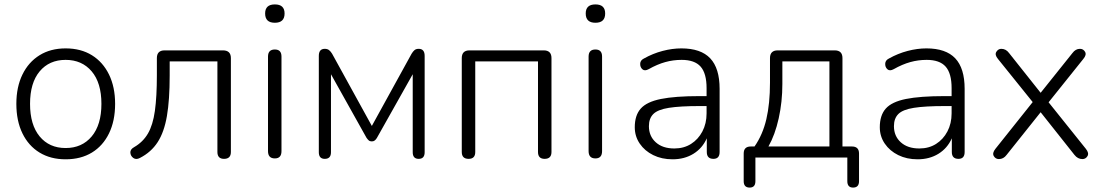

<svg xmlns="http://www.w3.org/2000/svg" viewBox="-20 -713 4991 869"><path d="M277 8Q209 8 159 -22.5Q109 -53 81.5 -109.5Q54 -166 54 -243Q54 -319 81.5 -375.5Q109 -432 159 -463Q209 -494 277 -494Q346 -494 396 -463Q446 -432 473.5 -375.5Q501 -319 501 -243Q501 -166 473.5 -109.5Q446 -53 396 -22.5Q346 8 277 8ZM277 -43Q351 -43 395 -95.5Q439 -148 439 -243Q439 -338 395 -390Q351 -442 277 -442Q203 -442 159.5 -390Q116 -338 116 -243Q116 -148 159.5 -95.5Q203 -43 277 -43Z M994 6Q964 6 964 -25V-435H748V-371Q748 -261 735.5 -188Q723 -115 693.5 -69.5Q664 -24 613 2Q596 11 583.5 2Q571 -7 570 -22Q569 -37 587 -47Q627 -70 649.5 -108.5Q672 -147 681 -211Q690 -275 690 -373V-450Q690 -485 725 -485H989Q1025 -485 1025 -450V-25Q1025 6 994 6Z M1224 -610Q1180 -610 1180 -652Q1180 -693 1224 -693Q1268 -693 1268 -652Q1268 -610 1224 -610ZM1224 4Q1193 4 1193 -29V-457Q1193 -489 1224 -489Q1254 -489 1254 -457V-29Q1254 4 1224 4Z M1450 6Q1423 6 1423 -24V-460Q1423 -492 1450 -492Q1462 -492 1469.5 -486Q1477 -480 1483 -470L1663 -143L1843 -470Q1849 -480 1856 -486Q1863 -492 1875 -492Q1902 -492 1902 -460V-24Q1902 6 1875 6Q1848 6 1848 -24V-377L1686 -89Q1682 -82 1676.5 -77.5Q1671 -73 1663 -73Q1654 -73 1649 -77.5Q1644 -82 1639 -89L1478 -377V-24Q1478 6 1450 6Z M2101 6Q2070 6 2070 -25V-450Q2070 -485 2105 -485H2441Q2476 -485 2476 -450V-25Q2476 6 2445 6Q2415 6 2415 -25V-435H2131V-25Q2131 6 2101 6Z M2675 -610Q2631 -610 2631 -652Q2631 -693 2675 -693Q2719 -693 2719 -652Q2719 -610 2675 -610ZM2675 4Q2644 4 2644 -29V-457Q2644 -489 2675 -489Q2705 -489 2705 -457V-29Q2705 4 2675 4Z M3024 8Q2975 8 2936.5 -11Q2898 -30 2875.5 -63Q2853 -96 2853 -137Q2853 -191 2880 -221.5Q2907 -252 2971 -265Q3035 -278 3147 -278H3178V-314Q3178 -381 3151 -411.5Q3124 -442 3065 -442Q3027 -442 2991 -432Q2955 -422 2916 -400Q2898 -390 2887.5 -399.5Q2877 -409 2877.5 -424.5Q2878 -440 2894 -448Q2935 -471 2979 -482.5Q3023 -494 3064 -494Q3152 -494 3194.5 -449Q3237 -404 3237 -311V-25Q3237 6 3209 6Q3179 6 3179 -25V-87Q3159 -42 3118.5 -17Q3078 8 3024 8ZM3032 -41Q3075 -41 3107.5 -61.5Q3140 -82 3159 -118Q3178 -154 3178 -200V-233H3148Q3058 -233 3007.5 -225Q2957 -217 2937 -197Q2917 -177 2917 -142Q2917 -97 2948 -69Q2979 -41 3032 -41Z M3373 136Q3346 136 3346 107V-18Q3346 -50 3378 -50H3395Q3432 -103 3448.5 -173.5Q3465 -244 3465 -339V-450Q3465 -485 3500 -485H3758Q3793 -485 3793 -450V-50H3836Q3868 -50 3868 -18V107Q3868 136 3841 136Q3815 136 3815 107V0H3399V107Q3399 136 3373 136ZM3458 -50H3734V-435H3521V-333Q3521 -252 3504.5 -177.5Q3488 -103 3458 -50Z M4133 8Q4084 8 4045.5 -11Q4007 -30 3984.5 -63Q3962 -96 3962 -137Q3962 -191 3989 -221.5Q4016 -252 4080 -265Q4144 -278 4256 -278H4287V-314Q4287 -381 4260 -411.5Q4233 -442 4174 -442Q4136 -442 4100 -432Q4064 -422 4025 -400Q4007 -390 3996.5 -399.5Q3986 -409 3986.5 -424.5Q3987 -440 4003 -448Q4044 -471 4088 -482.5Q4132 -494 4173 -494Q4261 -494 4303.5 -449Q4346 -404 4346 -311V-25Q4346 6 4318 6Q4288 6 4288 -25V-87Q4268 -42 4227.5 -17Q4187 8 4133 8ZM4141 -41Q4184 -41 4216.5 -61.5Q4249 -82 4268 -118Q4287 -154 4287 -200V-233H4257Q4167 -233 4116.5 -225Q4066 -217 4046 -197Q4026 -177 4026 -142Q4026 -97 4057 -69Q4088 -41 4141 -41Z M4501 7Q4486 7 4478 -6.5Q4470 -20 4485 -39L4654 -251L4497 -446Q4481 -465 4489.5 -478.5Q4498 -492 4512 -492Q4533 -492 4547 -473L4690 -293L4834 -473Q4848 -492 4868 -492Q4883 -492 4891 -478.5Q4899 -465 4883 -446L4726 -250L4895 -39Q4910 -20 4902 -6.5Q4894 7 4879 7Q4858 7 4843 -12L4690 -205L4536 -12Q4522 7 4501 7Z"/></svg>

Font: Nunito Light
Style: Regular
Weight: 300
Designer: Vernon Adams
Foundry: Vernon Adams
Version: Version 3.601; ttfautohint (v1.8.2.53-6de2)